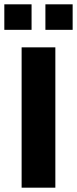

<svg xmlns="http://www.w3.org/2000/svg" viewBox="-30 -868 356 888"><path d="M226 0V-649H70V0ZM306 -730V-848H180V-730ZM116 -730V-848H-10V-730Z"/></svg>

Font: Play
Style: Bold
Weight: 700
Designer: Jonas Hecksher
Foundry: Jonas Hecksher, Playtypeª, e-types AS
Version: Version 1.002